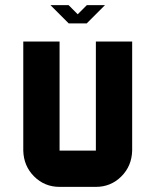

<svg xmlns="http://www.w3.org/2000/svg" viewBox="-20 -729 606 749"><path d="M495.6 -141.6Q494.1 -81.5 453.4 -40.8Q412.6 0 354 0H212.4Q153.8 0 113 -40.8Q72.3 -81.5 70.8 -141.6V-566.9H212.4V-141.6H354V-566.9H495.6ZM389.6 -709 318.8 -638.2V-637.7H247.6V-638.2L176.8 -709H247.6L283.2 -673.3L318.8 -709Z"/></svg>

Font: Blazma
Style: Regular
Weight: 400
Designer: GGBotNet
Version: 1.00